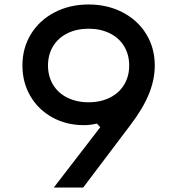

<svg xmlns="http://www.w3.org/2000/svg" viewBox="-20 -836 790 856"><path d="M670 -544Q670 -481 643.5 -416Q617 -351 558 -274L351 0H220L427 -269L412 -285Q382 -278 355 -278Q276 -278 213.5 -312.5Q151 -347 115.5 -407.5Q80 -468 80 -544Q80 -622 118 -684Q156 -746 223.5 -781Q291 -816 375 -816Q459 -816 526.5 -781Q594 -746 632 -684Q670 -622 670 -544ZM375 -708Q322 -708 280.5 -687.5Q239 -667 216.5 -629.5Q194 -592 194 -544Q194 -496 216.5 -458.5Q239 -421 280.5 -400.5Q322 -380 375 -380Q428 -380 469.5 -400.5Q511 -421 533.5 -458.5Q556 -496 556 -544Q556 -592 533.5 -629.5Q511 -667 469.5 -687.5Q428 -708 375 -708Z"/></svg>

Font: Martian Mono VF sWd Rg
Style: Regular
Weight: 400
Width: 6
Monospace: yes
Designer: Roman Shamin
Foundry: Evil Martians
Version: Version 1.100